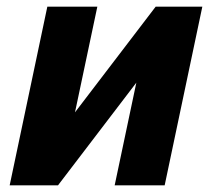

<svg xmlns="http://www.w3.org/2000/svg" viewBox="-20 -556 636 576"><path d="M9 0 122 -536H272L205 -219L447 -536H587L474 0H324L389 -308L154 0Z"/></svg>

Font: Geist
Style: Bold Italic
Weight: 700
Italic angle: -12°
Designer: Basement.studio, Andrés Briganti, Mateo Zaragoza
Foundry: Basement.studio, Vercel, Andrés Briganti, Guido Ferreyra, Mateo Zaragoza
Version: Version 1.500; ttfautohint (v1.8.4.7-5d5b)